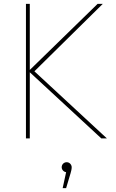

<svg xmlns="http://www.w3.org/2000/svg" viewBox="-20 -720 606 999"><path d="M115 0H135V-344L507 0H536L159 -349L515 -700H488L135 -356V-700H115ZM306 259H324L347 182C350 171 353 161 353 150C353 138 343 124 327 124C312 124 301 136 301 150C301 163 311 174 324 176Z"/></svg>

Font: Chess Sans Thin
Style: Regular
Weight: 100
Designer: Wolf Bōese
Foundry: Wolf Bōese
Version: Version 7.223;Glyphs 3.3 (3306)